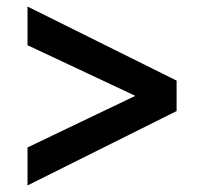

<svg xmlns="http://www.w3.org/2000/svg" viewBox="-20 -617 605 586"><path d="M64 -51 519 -278V-371L64 -597V-479L392 -325V-324L64 -167Z"/></svg>

Font: Fixel Display SemiBold
Style: Regular
Weight: 600
Designer: AlfaBravo + MacPaw
Foundry: Kyrylo Tkachov, Marchela Mozhyna, Serhii Makarenko, Maria Weinstein, Zakhar Kryvoshyya
Version: Version 1.211